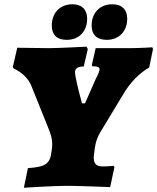

<svg xmlns="http://www.w3.org/2000/svg" viewBox="-20 -872 738 901"><path d="M293 -685C351 -685 389 -725 389 -784C389 -827 364 -852 320 -852C262 -852 223 -812 223 -752C223 -709 247 -685 293 -685ZM481 -685C538 -685 577 -725 577 -784C577 -827 552 -852 507 -852C449 -852 410 -812 410 -752C410 -709 435 -685 481 -685ZM332 -533C332 -551 345 -560 373 -560L392 -642L386 -653C386 -653 253 -646 209 -646C177 -646 61 -648 61 -648L40 -557L44 -551C83 -532 114 -504 128 -467L208 -268C220 -238 225 -218 225 -198C225 -191 225 -185 224 -178L222 -162C215 -103 195 -89 111 -83L92 9C92 9 230 0 293 0C350 0 497 6 497 6L517 -88L513 -94C513 -94 488 -91 463 -91C433 -91 420 -102 420 -132C420 -138 421 -146 422 -154C426 -188 429 -212 448 -247L558 -429C590 -485 637 -531 680 -555L698 -642L695 -650C695 -650 635 -646 584 -646H429L411 -567L413 -561C438 -561 447 -557 447 -547C447 -538 440 -521 429 -501L379 -387H365C351 -435 332 -514 332 -533Z"/></svg>

Font: Alegreya SC Black
Style: Italic
Weight: 900
Italic angle: -7°
Designer: Juan Pablo del Peral
Foundry: Huerta Tipografica
Version: Version 2.007;PS 002.007;hotconv 1.0.88;makeotf.lib2.5.64775